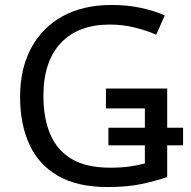

<svg xmlns="http://www.w3.org/2000/svg" viewBox="-20 -744 768 774"><path d="M413 10Q292 10 214 -35Q136 -80 98.5 -161.5Q61 -243 61 -354Q61 -466 105 -549Q149 -632 231.5 -678Q314 -724 431 -724Q491 -724 544.5 -713Q598 -702 644 -682L610 -604Q572 -621 523 -633Q474 -645 423 -645Q295 -645 225 -570.5Q155 -496 155 -357Q155 -268 182.5 -203Q210 -138 269 -103Q328 -68 424 -68Q471 -68 504 -73Q537 -78 564 -85V-158H417V-229H564V-307H407V-387H654V-229H718V-158H654V-30Q602 -13 547 -1.5Q492 10 413 10Z"/></svg>

Font: Noto IKEA Arabic
Style: Regular
Weight: 400
Designer: Monotype Design Team
Foundry: Monotype Imaging Inc.
Version: Version 1.200